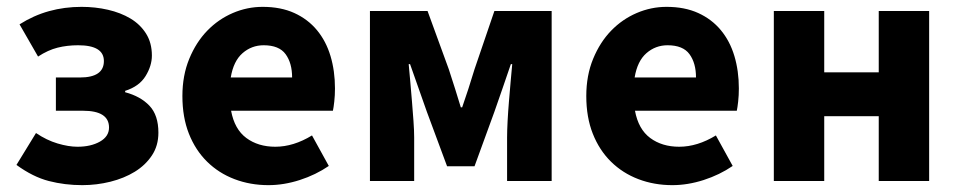

<svg xmlns="http://www.w3.org/2000/svg" viewBox="-20 -528 2794 560"><path d="M220 12Q169 12 122.5 0Q76 -12 28 -47L85 -140Q116 -119 148 -109.5Q180 -100 206 -100Q245 -100 271.5 -115Q298 -130 298 -156Q298 -205 222 -205H143V-302H213Q283 -302 283 -350Q283 -396 208 -396Q176 -396 148 -389Q120 -382 91 -363L37 -457Q78 -483 123 -495.5Q168 -508 218 -508Q258 -508 295 -499.5Q332 -491 360.5 -474Q389 -457 406 -430Q423 -403 423 -366Q423 -336 404.5 -306Q386 -276 345 -263V-259Q390 -247 416 -219.5Q442 -192 442 -141Q442 -103 423 -74.5Q404 -46 373 -27Q342 -8 302 2Q262 12 220 12Z M763 12Q710 12 664 -5.5Q618 -23 584 -56.5Q550 -90 531 -138Q512 -186 512 -248Q512 -308 532 -356.5Q552 -405 584.5 -438.5Q617 -472 659 -490Q701 -508 746 -508Q799 -508 838.5 -490Q878 -472 904.5 -440Q931 -408 944 -364.5Q957 -321 957 -270Q957 -250 955 -232Q953 -214 951 -205H654Q664 -151 698.5 -125.5Q733 -100 783 -100Q836 -100 890 -133L939 -44Q901 -18 854.5 -3Q808 12 763 12ZM653 -302H832Q832 -344 813 -370Q794 -396 749 -396Q714 -396 687.5 -373Q661 -350 653 -302Z M1059 0V-496H1227L1289 -326Q1299 -296 1307.5 -268.5Q1316 -241 1324 -215H1328Q1337 -241 1346 -268.5Q1355 -296 1364 -326L1422 -496H1589V0H1459V-127Q1459 -147 1460.5 -175Q1462 -203 1464.5 -233Q1467 -263 1469.5 -291.5Q1472 -320 1474 -341H1470Q1459 -308 1446 -271Q1433 -234 1422 -202L1364 -43H1284L1225 -202Q1214 -234 1200.5 -271.5Q1187 -309 1176 -341H1172Q1174 -320 1176.5 -291.5Q1179 -263 1181.5 -233Q1184 -203 1186 -175Q1188 -147 1188 -127V0Z M1941 12Q1888 12 1842 -5.5Q1796 -23 1762 -56.5Q1728 -90 1709 -138Q1690 -186 1690 -248Q1690 -308 1710 -356.5Q1730 -405 1762.5 -438.5Q1795 -472 1837 -490Q1879 -508 1924 -508Q1977 -508 2016.5 -490Q2056 -472 2082.5 -440Q2109 -408 2122 -364.5Q2135 -321 2135 -270Q2135 -250 2133 -232Q2131 -214 2129 -205H1832Q1842 -151 1876.5 -125.5Q1911 -100 1961 -100Q2014 -100 2068 -133L2117 -44Q2079 -18 2032.5 -3Q1986 12 1941 12ZM1831 -302H2010Q2010 -344 1991 -370Q1972 -396 1927 -396Q1892 -396 1865.5 -373Q1839 -350 1831 -302Z M2237 0V-496H2384V-317H2543V-496H2690V0H2543V-189H2384V0Z"/></svg>

Font: hySource Sans Pro
Style: Bold
Weight: 700
Designer: Paul D. Hunt
Foundry: Adobe Systems Incorporated
Version: Version 2.021;PS 2.000;hotconv 1.0.86;makeotf.lib2.5.63406